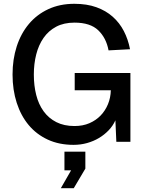

<svg xmlns="http://www.w3.org/2000/svg" viewBox="-20 -746 757 1010"><path d="M367 16Q291 16 231.5 -11.5Q172 -39 131 -88Q90 -137 68 -205Q46 -273 46 -354Q46 -434 68 -502Q90 -570 132 -620Q174 -670 234.5 -698Q295 -726 371 -726Q437 -726 487 -708Q537 -690 573 -658Q609 -626 631.5 -582.5Q654 -539 664 -487L551 -481Q539 -546 497 -586.5Q455 -627 372 -627Q316 -627 275.5 -605.5Q235 -584 209 -546.5Q183 -509 170.5 -459.5Q158 -410 158 -354Q158 -296 170.5 -246.5Q183 -197 209.5 -160.5Q236 -124 276.5 -103.5Q317 -83 372 -83Q416 -83 450.5 -98Q485 -113 509.5 -138.5Q534 -164 548 -198Q562 -232 563 -271H373V-362H666V0H592L587 -113Q574 -84 551.5 -60.5Q529 -37 500.5 -20Q472 -3 438 6.5Q404 16 367 16ZM300 244 354 150H319V52H429V141L368 244Z"/></svg>

Font: Geist Med
Style: Regular
Weight: 400
Designer: Basement.studio, Andrés Briganti, Mateo Zaragoza
Foundry: Basement.studio, Vercel, Andrés Briganti, Guido Ferreyra, Mateo Zaragoza
Version: Version 1.401